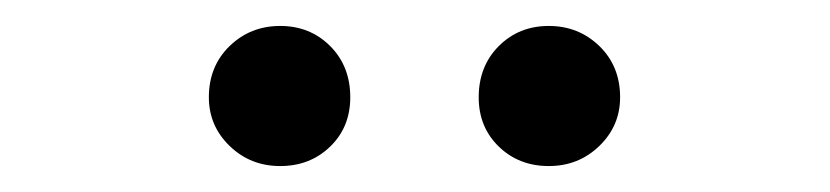

<svg xmlns="http://www.w3.org/2000/svg" viewBox="-20 -776 640 148"><path d="M141 -701Q141 -725 157 -740.5Q173 -756 196 -756Q219 -756 234.5 -740.5Q250 -725 250 -701Q250 -678 234.5 -663Q219 -648 196 -648Q173 -648 157 -663.5Q141 -679 141 -701ZM349 -701Q349 -725 364.5 -740.5Q380 -756 403 -756Q426 -756 442 -740.5Q458 -725 458 -701Q458 -679 442 -663.5Q426 -648 403 -648Q380 -648 364.5 -663Q349 -678 349 -701Z"/></svg>

Font: Fira Mono
Style: Regular
Weight: 400
Designer: Carrois Corporate & Edenspiekermann AG
Foundry: Carrois Corporate GbR & Edenspiekermann AG
Version: Version 3.206;PS 003.206;hotconv 1.0.70;makeotf.lib2.5.58329